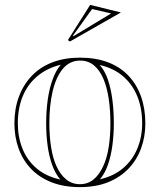

<svg xmlns="http://www.w3.org/2000/svg" viewBox="-20 -751 655 786"><path d="M307 -515Q372 -515 422 -496Q472 -477 506 -441Q540 -405 557.5 -355.5Q575 -306 575 -246Q575 -191 557.5 -143.5Q540 -96 506 -60.5Q472 -25 422.5 -5Q373 15 307 15Q241 15 190.5 -5Q140 -25 106.5 -60.5Q73 -96 56 -143.5Q39 -191 39 -246Q39 -306 57.5 -355.5Q76 -405 110.5 -441Q145 -477 195 -496Q245 -515 307 -515ZM308 -503Q265 -503 237 -469Q209 -435 195.5 -377Q182 -319 182 -246Q182 -195 189 -149.5Q196 -104 211.5 -70Q227 -36 251 -16.5Q275 3 307 3Q339 3 362.5 -16Q386 -35 402 -69.5Q418 -104 425 -149Q432 -194 432 -246Q432 -300 425 -347Q418 -394 403 -429Q388 -464 364.5 -483.5Q341 -503 308 -503ZM53 -246Q53 -190 72 -142.5Q91 -95 129.5 -62Q168 -29 227 -16Q207 -39 194 -74.5Q181 -110 175 -154Q169 -198 169 -246Q169 -297 175.5 -343Q182 -389 195.5 -426Q209 -463 229 -486Q174 -473 134 -440Q94 -407 73.5 -358Q53 -309 53 -246ZM562 -246Q562 -308 542 -357Q522 -406 483.5 -439Q445 -472 388 -485Q409 -462 421.5 -425.5Q434 -389 440 -343Q446 -297 446 -246Q446 -199 440 -155Q434 -111 421.5 -75.5Q409 -40 389 -17Q446 -30 484.5 -63Q523 -96 542.5 -143.5Q562 -191 562 -246ZM266 -581 258 -587 349 -731 475 -700ZM278 -604 281 -603 435 -696 357 -714Z"/></svg>

Font: Kalnia Glaze Thin Medium
Style: Regular
Weight: 500
Version: Version 1.110